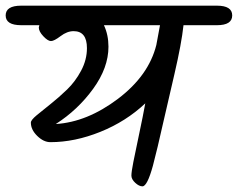

<svg xmlns="http://www.w3.org/2000/svg" viewBox="-42 -665 840 678"><path d="M33 -645H724Q778 -645 778 -610.5Q778 -576 724 -576H606Q599 -511 574 -403.5Q549 -296 535.5 -237Q522 -178 515 -148Q508 -118 498 -80Q478 -7 461 -7Q449 -7 435.5 -19.5Q422 -32 422 -45Q422 -58 429 -93.5Q436 -129 449.5 -192.5Q463 -256 471 -300Q403 -236 312.5 -199.5Q222 -163 136 -163Q112 -163 89.5 -185Q67 -207 67 -232Q67 -241 87.5 -258Q108 -275 137 -298Q166 -321 195 -349Q224 -377 244.5 -415.5Q265 -454 265 -495Q265 -555 218 -555Q195 -555 172 -537.5Q149 -520 138 -520Q127 -520 111 -537Q95 -554 95 -568Q95 -570 97 -576H33Q-22 -576 -22 -610.5Q-22 -645 33 -645ZM341 -500Q341 -426 287 -351.5Q233 -277 155 -227Q266 -234 374.5 -316Q483 -398 510 -506L523 -576H325Q341 -542 341 -500Z"/></svg>

Font: Kalam
Style: Regular
Weight: 400
Designer: Lipi Raval (Devanagari and Latin), Jonny Pinhorn (Latin)
Foundry: Indian Type Foundry
Version: Version 2.001;PS 1.0;hotconv 1.0.79;makeotf.lib2.5.61930; tt